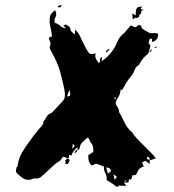

<svg xmlns="http://www.w3.org/2000/svg" viewBox="-20 -713 687 758"><path d="M570.3 -80.6 570.8 -84Q570.8 -92.8 560.5 -93.8L560.1 -89.8Q560.1 -84.5 566.9 -82.5ZM434.6 -320.3Q435.1 -321.8 436 -323.2Q437 -324.7 437.5 -326.7Q437.5 -327.1 436 -327.9Q434.6 -328.6 434.1 -328.6Q431.6 -327.6 431.2 -324.7Q431.2 -324.2 432.4 -323Q433.6 -321.8 434.6 -320.3ZM265.6 -125Q273.9 -134.3 274.4 -137.7Q274.4 -141.1 267.1 -144.5ZM432.1 -3.4 441.9 -14.2 428.2 -25.4ZM248.5 -332.5Q257.3 -332.5 257.3 -340.8Q257.3 -346.7 253.9 -358.4L244.6 -333ZM405.8 -27.8 418.5 -37.1Q416.5 -51.8 399.4 -51.8ZM468.8 8.3 479.5 0.5 477.1 -2.4Q475.1 0.5 472.9 3.2Q470.7 5.9 468.8 8.3ZM273.4 -106.9Q276.9 -119.6 285.2 -122.6L285.6 -120.1Q285.6 -114.7 273.4 -106.9ZM591.8 -522.5 590.3 -525.9 597.7 -529.3 599.1 -526.4ZM217.3 -683.6H215.3Q213.4 -683.6 209 -685.1V-689.5Q220.7 -693.4 221.7 -693.4L223.1 -691.4Q221.7 -687 217.3 -683.6ZM398.9 -503.9V-506.8Q398.9 -518.6 414.1 -519.5Q399.4 -503.9 398.9 -503.9ZM504.4 -635.3 502 -659.7Q505.9 -657.2 515.6 -652.3Q515.6 -664.6 517.3 -673.1Q519 -681.6 523.9 -684.1Q528.8 -686.5 535.2 -686.5L541.5 -687Q536.6 -681.2 535.2 -678.2L546.9 -672.9L535.6 -669.9Q538.1 -667 538.1 -664.6Q538.1 -660.6 533.7 -657.2Q529.3 -653.8 529.3 -648.4Q529.3 -646 525.6 -644Q522 -642.1 520 -642.1Q517.6 -643.1 515.1 -643.1Q511.7 -643.1 505.9 -636.7ZM441.9 24.4H440.4Q437.5 23.4 428.2 15.1L400.9 -2.4L401.4 -9.3Q401.4 -18.1 395.5 -30.8Q390.1 -40.5 390.1 -50.8L390.6 -55.7Q374.5 -61 358.9 -66.9Q355.5 -65.4 351.6 -63.5Q347.7 -61.5 345.5 -60.8Q343.3 -60.1 342.3 -60.1Q341.3 -60.1 340.8 -60.5Q328.6 -73.2 328.6 -91.8L329.1 -102.1Q334 -102.1 338.1 -106.7Q342.3 -111.3 348.6 -112.3Q348.6 -125.5 346.7 -135.7Q344.7 -143.6 337.9 -150.9Q335.4 -153.8 334.5 -157.7Q331.1 -168 325.7 -169.4Q323.7 -169.4 318.6 -163.8Q313.5 -158.2 310.1 -155.8Q296.4 -145.5 294.4 -128.9Q293.5 -122.1 288.6 -122.1L285.6 -122.6L286.6 -132.3Q268.6 -118.7 261.7 -98.6L252.9 -102.1Q252.4 -99.6 252.4 -94.5Q252.4 -89.4 246.6 -88.9L240.7 -90.3Q234.9 -93.8 230 -93.8Q226.1 -92.8 223.1 -86.4Q217.3 -76.7 207 -72.3Q199.2 -67.9 175.8 -45.4Q146.5 -17.6 139.4 -12.9Q132.3 -8.3 124 -8.3L119.1 -8.8Q112.3 -8.8 106.4 -5.9Q100.6 -2.9 93.8 -2.9Q78.6 -2.9 67.4 -11.7Q43 -30.3 43 -35.2Q43 -43.5 44.4 -47.9Q44.9 -49.3 44.9 -51.3Q46.4 -53.7 48.8 -55.2Q49.3 -55.7 49.3 -56.6Q52.7 -85.9 66.4 -109.9Q80.1 -133.8 97.2 -155.8Q105.5 -166.5 112.8 -177.2Q117.2 -183.1 122.3 -189Q127.4 -194.8 131.8 -201.2Q135.3 -205.6 139.6 -210Q151.9 -221.2 151.9 -234.4Q157.7 -240.2 161.6 -248Q169.9 -263.7 182.1 -266.6Q184.1 -267.6 186 -269.5Q195.3 -279.8 225.6 -311.5Q234.9 -321.8 235.6 -329.3Q236.3 -336.9 236.3 -340.8Q236.3 -359.4 216.3 -433.6Q206.5 -466.3 184.6 -506.3Q176.3 -519.5 176.3 -525.9Q176.3 -530.3 178.7 -535.2Q179.7 -537.6 179.7 -540Q179.7 -545.9 175.3 -553.7Q173.3 -557.6 173.3 -560.5Q173.3 -568.4 185.5 -568.8Q182.6 -593.3 179.2 -605.5Q175.8 -617.7 175.8 -630.4Q175.8 -640.6 178.2 -650.9Q180.7 -658.7 189.5 -666L197.3 -673.3Q202.1 -663.1 202.1 -656.7Q202.1 -650.4 198.5 -644Q194.8 -637.7 194.8 -627.4Q194.8 -626 196.3 -623Q196.8 -622.1 197.8 -622.1Q208.5 -619.6 216.8 -611.8Q227.1 -601.6 240.7 -601.6Q237.8 -605 229.5 -611.3L239.3 -616.7Q256.8 -606.9 256.8 -602.5Q256.8 -589.8 273.4 -578.6L275.9 -576.7V-596.2Q289.6 -585.9 299.8 -562Q326.2 -504.4 334 -501.5Q338.9 -499.5 342.3 -499.5Q348.6 -499.5 357.9 -502.9Q356 -497.1 356 -492.2Q356 -481.4 369.1 -464.8Q375 -466.3 375 -472.9Q375 -479.5 376.2 -482.9Q377.4 -486.3 382.8 -487.3L381.3 -471.2Q424.3 -500.5 442.4 -546.4Q451.2 -568.4 470.7 -583Q472.7 -584.5 496.1 -612.8L514.2 -605Q517.1 -606.4 527.3 -614.7Q534.2 -613.3 536.4 -611.6Q538.6 -609.9 538.6 -604Q539.6 -600.6 550.3 -594.2Q565.4 -585 568.4 -584Q574.7 -581.5 580.6 -581.5Q583.5 -581.5 585.9 -582Q588.4 -582.5 590.3 -582.5Q594.2 -582.5 597.9 -581.3Q601.6 -580.1 604 -579.6V-576.2Q604 -553.7 581.5 -547.4Q580.1 -548.8 580.1 -552.7L580.6 -555.2Q580.6 -560.5 575.7 -560.5Q573.7 -560.5 571.3 -559.6Q566.9 -547.9 566.9 -544.4Q566.9 -540 574.2 -532.7L567.4 -506.8Q566.4 -506.8 565.9 -504.2Q565.4 -501.5 563.5 -500Q542.5 -483.9 530.8 -460.4Q530.3 -460 530 -458.7Q529.8 -457.5 528.3 -456.1Q516.1 -451.2 510.3 -434.1Q505.9 -421.4 494.1 -407.7Q479.5 -390.1 468.8 -368.7L461.4 -356.9L456.1 -359.9Q455.1 -340.3 444.3 -324.7Q437 -314.5 437 -306.2Q437 -299.3 443.8 -290.5Q449.7 -281.2 449.7 -274.4Q449.7 -271.5 450.7 -269Q459.5 -255.4 466.3 -240.2Q481.9 -205.1 501.5 -190.9L510.3 -178.2Q517.1 -168 585.4 -100.6L595.2 -87.9Q576.7 -81.1 570.8 -80.1V-65.4L554.2 -78.6Q543.5 -72.8 541 -71.8Q544.4 -64 546.9 -57.1L547.9 -55.7Q529.3 -51.3 522.9 -34.7Q519 -21 508.8 -21Q506.3 -21 503.4 -22Q500 -8.8 498 -4.9Q497.6 -4.4 492.2 -4.4L488.8 -4.9L487.3 6.8L468.8 8.3L479 20.5Q452.6 20.5 451.7 19.5H450.7Q445.8 24.4 441.9 24.4ZM248 -65.4 237.3 -66.4Q237.3 -68.8 238.3 -71Q239.3 -73.2 239.3 -75.2Q239.3 -77.1 236.3 -78.6L247.1 -88.9L255.4 -81.1Q251 -70.3 248 -65.4ZM567.9 -506.8 580.6 -521Q577.6 -510.3 575 -509Q572.3 -507.8 567.9 -506.8ZM567.4 -506.3V-506.8H567.9Z"/></svg>

Font: Pinzelan
Style: Regular
Weight: 400
Designer: GGBot
Version: 1.01